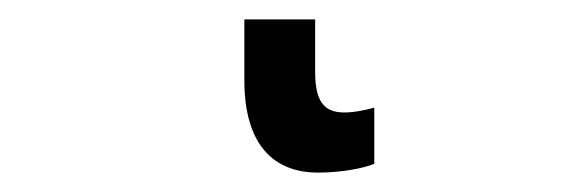

<svg xmlns="http://www.w3.org/2000/svg" viewBox="-20 42 582 198"><path d="M305 62H232V125C232 191 262 220 308 220C334 220 356 215 366 211V153C359 155 346 158 335 158C313 158 305 145 305 116Z"/></svg>

Font: Noto Sans Thai
Style: Regular
Weight: 400
Designer: Monotype Design Team
Foundry: Monotype Imaging Inc.
Version: Version 1.901